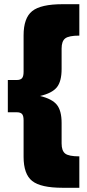

<svg xmlns="http://www.w3.org/2000/svg" viewBox="-20 -764 410 910"><path d="M272 -437Q272 -377.9 249.3 -350.1Q226.6 -322.3 169.9 -309.1Q226.6 -295.4 249.3 -267.6Q272 -239.7 272 -181.2V-84Q272 -49.3 289.1 -36.1Q306.2 -22.9 356 -22.9V126H276.9Q173.3 126 132.6 93.8Q91.8 61.5 91.8 -21V-193.8Q91.8 -215.3 84.5 -223.6Q77.1 -231.9 59.1 -231.9H17.1V-384.8H59.1Q77.1 -384.8 84.5 -393.6Q91.8 -402.3 91.8 -423.8V-596.2Q91.8 -678.7 132.6 -711.4Q173.3 -744.1 276.9 -744.1H356V-595.2Q306.2 -595.2 289.1 -582Q272 -568.8 272 -534.2Z"/></svg>

Font: Montserrat-Arabic ExtraBold
Style: Regular
Weight: 800
Designer: Mohamed Gaber
Foundry: Kief Type Foundry
Version: Version 5.008;PS 005.008;hotconv 1.0.88;makeotf.lib2.5.64775